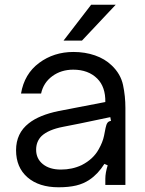

<svg xmlns="http://www.w3.org/2000/svg" viewBox="-20 -783 616 813"><path d="M48 -147Q48 -219 102 -261Q146 -296 229 -313L426 -351Q427 -415 392 -450Q354 -488 290 -488Q239 -488 201.5 -460.5Q164 -433 154 -387H69Q83 -470 145.5 -516.5Q208 -563 291 -563Q340 -563 382 -548.5Q424 -534 453 -506Q491 -470 501 -423Q511 -376 511 -326V0H426V-26Q426 -51 436 -83L422 -89Q395 -46 359 -22Q334 -5 302.5 2.5Q271 10 228 10Q145 10 96.5 -32Q48 -74 48 -147ZM326 -84Q375 -109 398 -151Q415 -181 420.5 -208Q426 -235 427 -241Q430 -256 435 -263Q440 -270 450 -271L447 -287L318 -260L247 -246Q185 -234 156 -207Q133 -184 133 -149Q133 -111 161.5 -88Q190 -65 238 -65Q286 -65 326 -84ZM327 -611H249L366 -763H470Z"/></svg>

Font: Open Sauce Sans
Style: Regular
Weight: 400
Designer: Alfredo Marco Pradil
Foundry: Creative Sauce Fz LLC
Version: Version 1.477